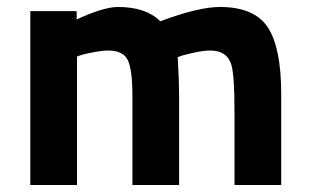

<svg xmlns="http://www.w3.org/2000/svg" viewBox="-20 -531 887 551"><path d="M201 0H67V-499H200V-475Q233 -491 268 -502Q299 -511 318 -511Q399 -511 440 -470Q550 -511 611 -511Q710 -511 748.5 -452.5Q787 -394 787 -261V0H653V-206Q653 -321 643 -348Q630 -386 583 -386Q565 -386 542 -381Q519 -376 504 -372L490 -367Q494 -298 494 -259V0H360V-257Q360 -330 347 -358Q334 -386 290 -386Q275 -386 253 -382Q231 -378 216 -374L201 -369Z"/></svg>

Font: TitilliumText22L Xb
Style: Bold
Weight: 400
Designer: Campivisivi
Foundry: Campivisivi
Version: 1.000